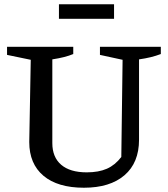

<svg xmlns="http://www.w3.org/2000/svg" viewBox="-20 -869 788 899"><path d="M373 10Q250 10 183.5 -46Q117 -102 117 -204L124 -589L13 -612V-650H323V-616Q304 -608 280.5 -602Q257 -596 225 -591V-199Q225 -133 266.5 -97.5Q308 -62 386 -62Q442 -62 480.5 -79Q519 -96 548 -134L554 -589L448 -612V-650H733V-616Q689 -599 631 -591V-215Q631 -107 563 -48.5Q495 10 373 10ZM256 -781V-849H514V-781Z"/></svg>

Font: Piazzolla SC Medium
Style: Regular
Weight: 500
Designer: Juan Pablo del Peral
Foundry: Huerta Tipografica
Version: Version 1.330